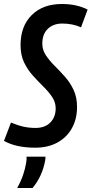

<svg xmlns="http://www.w3.org/2000/svg" viewBox="-45 -730 459 962"><path d="M394 -682 361 -593Q339 -603 315.5 -607.5Q292 -612 267 -612Q222 -612 194.5 -585.5Q167 -559 167 -511Q167 -480 184.5 -453.5Q202 -427 228 -401Q254 -375 280 -346Q306 -317 323.5 -280Q341 -243 341 -194Q341 -134 315.5 -88Q290 -42 243 -16Q196 10 131 10Q36 10 -25 -24L10 -116Q43 -102 72 -95.5Q101 -89 133 -89Q181 -89 207.5 -116.5Q234 -144 234 -187Q234 -218 216 -244.5Q198 -271 172 -296.5Q146 -322 119.5 -351.5Q93 -381 75.5 -417.5Q58 -454 58 -504Q58 -599 114 -654.5Q170 -710 265 -710Q304 -710 336.5 -702.5Q369 -695 394 -682ZM88 55H183Q183 63 181 76Q166 155 118 212H41Q60 178 70.5 147Q81 116 86 86Q89 70 88 55Z"/></svg>

Font: Georama Condensed SemiBold
Style: Italic
Weight: 600
Width: 3
Italic angle: -9°
Designer: Jean-Baptiste Levee
Foundry: Production Type
Version: Version 1.000